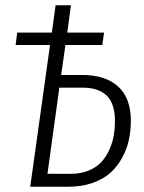

<svg xmlns="http://www.w3.org/2000/svg" viewBox="-20 -705 545 725"><path d="M290 -421.9Q378.4 -421.9 426.3 -378.2Q474.1 -334.5 474.1 -249Q474.1 -211.9 466.8 -177.5Q459.5 -143.1 441.9 -110.4Q424.3 -77.6 397.9 -53.5Q371.6 -29.3 330.6 -14.6Q289.6 0 238.8 0H94.2L168.9 -535.2H39.1L44.9 -582H175.8L189.9 -685.1H248L233.9 -582H373L366.2 -535.2H227.1L210.9 -421.9ZM249 -48.8Q286.6 -48.8 316.2 -61.5Q345.7 -74.2 363.8 -94.2Q381.8 -114.3 393.6 -141.1Q405.3 -168 409.7 -193.8Q414.1 -219.7 414.1 -247.1Q414.1 -313.5 383.1 -343.8Q352.1 -374 292 -374H204.1L159.2 -48.8Z"/></svg>

Font: Fira Sans Compressed Light
Style: Italic
Weight: 300
Width: 3
Italic angle: -8°
Designer: Carrois Corporate & Edenspiekermann AG
Foundry: Carrois Corporate GbR & Edenspiekermann AG
Version: Version 4.203;PS 004.203;hotconv 1.0.88;makeotf.lib2.5.64775